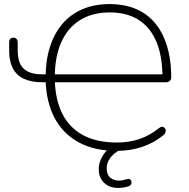

<svg xmlns="http://www.w3.org/2000/svg" viewBox="-20 -733 928 943"><path d="M553 8Q443 8 365.5 -34.5Q288 -77 247 -156Q206 -235 204 -344L213 -329H187Q134 -329 97.5 -346Q61 -363 43 -397.5Q25 -432 25 -483V-524Q25 -548 46 -548Q56 -548 61.5 -541.5Q67 -535 67 -524Q67 -514 67 -505Q67 -496 67 -486Q67 -424 96 -396Q125 -368 186 -368H213L204 -352Q204 -436 225.5 -503Q247 -570 287.5 -617Q328 -664 386.5 -688.5Q445 -713 518 -713Q578 -713 626.5 -697Q675 -681 711.5 -650Q748 -619 772 -575Q796 -531 808.5 -475.5Q821 -420 821 -355Q821 -346 818 -340.5Q815 -335 809 -332Q803 -329 794 -329H238L249 -344Q251 -245 285.5 -175.5Q320 -106 387.5 -69.5Q455 -33 554 -33Q613 -33 663 -49.5Q713 -66 760 -103Q768 -110 774.5 -110.5Q781 -111 786 -107Q791 -103 793 -97Q795 -91 793 -84Q791 -77 785 -71Q738 -32 679.5 -12Q621 8 553 8ZM519 -672Q433 -672 372.5 -634Q312 -596 280.5 -524.5Q249 -453 249 -352L238 -368H789L778 -352Q778 -456 748.5 -527Q719 -598 661.5 -635Q604 -672 519 -672ZM559 190Q518 190 491.5 165Q465 140 465 98Q465 60 488.5 25.5Q512 -9 555 -31L576 0Q561 6 544.5 19Q528 32 516 51Q504 70 504 94Q504 125 521.5 139.5Q539 154 564 154Q575 154 584.5 152Q594 150 603 147Q613 144 618.5 147.5Q624 151 625.5 158Q627 165 624 171.5Q621 178 614 181Q600 186 586.5 188Q573 190 559 190Z"/></svg>

Font: Nunito ExtraLight
Style: Regular
Weight: 200
Designer: Vernon Adams
Foundry: Vernon Adams
Version: Version 3.602